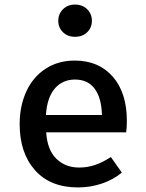

<svg xmlns="http://www.w3.org/2000/svg" viewBox="-20 -807 640 840"><path d="M326 -74Q363 -74 396.5 -85.5Q430 -97 465 -120L513 -52Q476 -21 426 -4Q376 13 321 13Q200 13 133 -62.5Q66 -138 66 -264Q66 -343 95 -406.5Q124 -470 179 -506Q234 -542 307 -542Q412 -542 473.5 -471.5Q535 -401 535 -278Q535 -248 532 -228H182Q187 -151 226.5 -112.5Q266 -74 326 -74ZM181 -304H426Q424 -379 394 -419Q364 -459 308 -459Q254 -459 220 -420Q186 -381 181 -304ZM382 -716Q382 -686 361.5 -666Q341 -646 308 -646Q276 -646 255.5 -666Q235 -686 235 -716Q235 -746 255.5 -766.5Q276 -787 308 -787Q341 -787 361.5 -766.5Q382 -746 382 -716Z"/></svg>

Font: Fira Mono Medium
Style: Regular
Weight: 500
Designer: Carrois Corporate & Edenspiekermann AG
Foundry: Carrois Corporate GbR & Edenspiekermann AG
Version: Version 3.206